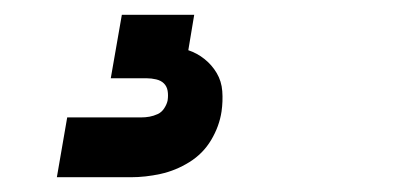

<svg xmlns="http://www.w3.org/2000/svg" viewBox="-20 -20 540 260"><path d="M57 220 71 139H171Q177 139 182.5 138Q188 137 193.5 134.5Q199 132 202.5 126.5Q206 121 207 116Q208 109 207 103Q206 97 202 93Q198 89 191.5 87.5Q185 86 179 86H130L145 0H243L235 48Q247 52 257 60Q267 68 273.5 79Q280 90 281 103.5Q282 117 280 131Q277 151 266 169.5Q255 188 236.5 199.5Q218 211 197.5 215.5Q177 220 157 220Z"/></svg>

Font: Iosevka SS18 Heavy
Style: Italic
Weight: 900
Italic angle: -9°
Monospace: yes
Designer: Belleve Invis
Foundry: Belleve Invis
Version: Version 25.1.1; ttfautohint (v1.8.4)